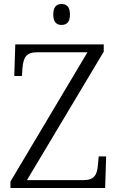

<svg xmlns="http://www.w3.org/2000/svg" viewBox="-20 -935 589 955"><path d="M286 -811C310 -811 328 -823 328 -863C328 -903 310 -915 286 -915C263 -915 245 -903 245 -863C245 -823 263 -811 286 -811ZM32 0H503L508 -157H471L467 -114C463 -66 450 -39 394 -39H114L496 -678V-714H56L51 -557H89L92 -599C97 -648 109 -675 165 -675H415L32 -32Z"/></svg>

Font: Noto Serif Light
Style: Regular
Weight: 300
Designer: Monotype Design Team
Foundry: Monotype Imaging Inc.
Version: Version 2.013